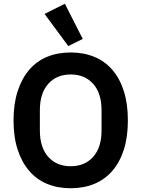

<svg xmlns="http://www.w3.org/2000/svg" viewBox="-20 -989 752 1021"><path d="M356 12Q287 12 231 -11Q175 -34 135.5 -80Q96 -126 74 -193Q52 -260 52 -349Q52 -437 74 -504.5Q96 -572 135.5 -618Q175 -664 231 -687Q287 -710 356 -710Q425 -710 481 -687Q537 -664 577 -618Q617 -572 638.5 -504.5Q660 -437 660 -349Q660 -260 638.5 -193Q617 -126 577 -80Q537 -34 481 -11Q425 12 356 12ZM356 -105Q431 -105 475.5 -155Q520 -205 520 -295V-403Q520 -493 475.5 -543Q431 -593 356 -593Q281 -593 236.5 -543Q192 -493 192 -403V-295Q192 -205 236.5 -155Q281 -105 356 -105ZM217 -915 325 -969 420 -782 343 -744Z"/></svg>

Font: IBM Plex Sans Devanagari SemiBold
Style: Regular
Weight: 600
Designer: Mike Abbink, Paul van der Laan, Pieter van Rosmalen, Erin McLaughlin
Foundry: Bold Monday
Version: Version 1.1